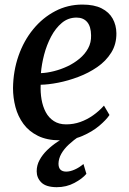

<svg xmlns="http://www.w3.org/2000/svg" viewBox="-20 -588 549 819"><path d="M447 -97.5Q433.5 -77 403.8 -51.8Q374 -26.5 331.2 -8Q288.5 10.5 235 10.5Q180.5 10.5 142 -8.5Q103.5 -27.5 80 -59.5Q56.5 -91.5 46 -131.2Q35.5 -171 35.5 -212.5Q36.5 -285.5 59 -350Q81.5 -414.5 121.8 -463.5Q162 -512.5 215.5 -540.5Q269 -568.5 331.5 -568.5Q381.5 -568.5 413.2 -552.5Q445 -536.5 460.5 -508.8Q476 -481 476.5 -446.5Q477 -399.5 454.5 -363.5Q432 -327.5 395 -302Q358 -276.5 314.2 -260Q270.5 -243.5 228 -235.2Q185.5 -227 153.5 -226.5Q152 -194 157.2 -163.8Q162.5 -133.5 175.2 -109.5Q188 -85.5 209.8 -71.5Q231.5 -57.5 262 -57.5Q294 -57.5 322.8 -67.8Q351.5 -78 377 -96Q402.5 -114 423.5 -137.5ZM306.5 -513Q271 -513 244 -490.5Q217 -468 198 -432Q179 -396 168.2 -354.8Q157.5 -313.5 154.5 -276Q180.5 -277 210.2 -284.5Q240 -292 268 -305.2Q296 -318.5 319.2 -337.8Q342.5 -357 356 -382Q369.5 -407 368.5 -437.5Q368 -475 351.8 -494Q335.5 -513 306.5 -513ZM221.5 210.5Q176 210 156.2 190.2Q136.5 170.5 136.5 142.5Q136.5 117 148.8 94.5Q161 72 181 52.5Q201 33 225.5 16.8Q250 0.5 274.5 -12L298 -24.5L319.5 -8Q294 9.5 273.5 28.5Q253 47.5 241.5 68Q230 88.5 229.5 110Q229.5 127.5 238 135.8Q246.5 144 262.5 144Q279 144 298.8 135.2Q318.5 126.5 336 111.5L348.5 153.5Q331.5 174 297.5 192.2Q263.5 210.5 221.5 210.5Z"/></svg>

Font: Merriweather 20pt Medium
Style: Italic
Weight: 500
Italic angle: -7.8°
Version: Version 2.101